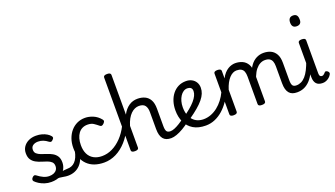

<svg xmlns="http://www.w3.org/2000/svg" viewBox="-74 -1493 3687 2116"><g transform="rotate(-20 1769.0 -435.5)"><path d="M318 -20Q351 -35 375.5 -43.5Q400 -52 420.5 -55Q441 -58 460 -58Q469 -58 471 -46.5Q473 -35 469.5 -20.5Q466 -6 458.5 5.5Q451 17 442 17Q418 17 394 12Q370 7 346 5Q322 3 296 13ZM246 19Q206 19 170.5 7.5Q135 -4 107.5 -21.5Q80 -39 63 -57Q56 -65 57 -77Q58 -89 71 -102Q82 -112 91 -114Q100 -116 111 -108Q147 -80 180.5 -65Q214 -50 247 -50Q276 -50 298.5 -59Q321 -68 334.5 -86.5Q348 -105 348 -131Q348 -163 329 -180.5Q310 -198 280.5 -208.5Q251 -219 218 -229Q185 -239 155.5 -255Q126 -271 107 -299Q88 -327 88 -374Q88 -416 109.5 -448.5Q131 -481 169.5 -500Q208 -519 258 -519Q297 -519 328 -510Q359 -501 382.5 -487Q406 -473 420 -456Q431 -444 429.5 -434Q428 -424 416 -413Q405 -400 394.5 -399Q384 -398 372 -407Q345 -428 317.5 -439Q290 -450 257 -450Q222 -450 198 -433.5Q174 -417 174 -383Q174 -354 192.5 -337.5Q211 -321 240.5 -310Q270 -299 303.5 -288.5Q337 -278 366.5 -261.5Q396 -245 414.5 -217Q433 -189 433 -143Q433 -101 412.5 -64Q392 -27 350.5 -4Q309 19 246 19Z M442 17Q428 17 421.5 5.5Q415 -6 416.5 -20.5Q418 -35 429 -46.5Q440 -58 461 -58Q488 -58 510.5 -67Q533 -76 551.5 -95Q570 -114 583.5 -144Q597 -174 605 -215Q608 -230 621 -233.5Q634 -237 646 -232Q658 -227 656 -212Q648 -153 629.5 -109.5Q611 -66 583.5 -38.5Q556 -11 520.5 3Q485 17 442 17Z M869 17Q742 17 671 -53Q600 -123 600 -250Q600 -309 617.5 -358Q635 -407 666 -443Q697 -479 739.5 -499Q782 -519 833 -519Q879 -519 927 -499Q975 -479 1011 -435Q1022 -421 1019 -411.5Q1016 -402 1005 -390Q992 -377 981 -374Q970 -371 958 -381Q930 -404 903.5 -421.5Q877 -439 833 -439Q800 -439 773 -426Q746 -413 727.5 -388Q709 -363 699 -328.5Q689 -294 689 -250Q689 -190 710 -147Q731 -104 772 -81Q813 -58 869 -58Q883 -58 890.5 -46.5Q898 -35 898 -20.5Q898 -6 891 5.5Q884 17 869 17Z M867 17Q858 17 853.5 5.5Q849 -6 849 -20.5Q849 -35 854 -46.5Q859 -58 869 -58Q932 -58 990.5 -86.5Q1049 -115 1100 -168Q1151 -221 1188 -294Q1193 -303 1205 -299Q1217 -295 1226.5 -285.5Q1236 -276 1231 -267Q1190 -177 1133 -113.5Q1076 -50 1008.5 -16.5Q941 17 867 17Z M1653 17Q1623 17 1599.5 8.5Q1576 0 1560.5 -18.5Q1545 -37 1537 -65.5Q1529 -94 1529 -135V-334Q1529 -384 1508 -411.5Q1487 -439 1436 -439Q1412 -439 1388 -428.5Q1364 -418 1342 -396.5Q1320 -375 1302 -342.5Q1284 -310 1271 -266V-11Q1271 2 1260 8.5Q1249 15 1228 15Q1206 15 1195.5 8.5Q1185 2 1185 -11V-864Q1185 -877 1195.5 -883.5Q1206 -890 1228 -890Q1249 -890 1260 -883.5Q1271 -877 1271 -864V-398Q1286 -428 1306 -451Q1326 -474 1349 -489.5Q1372 -505 1397 -512Q1422 -519 1448 -519Q1497 -519 1534.5 -501.5Q1572 -484 1593.5 -445.5Q1615 -407 1615 -343V-138Q1615 -94 1627 -76Q1639 -58 1672 -58Q1686 -58 1693 -46.5Q1700 -35 1698.5 -20.5Q1697 -6 1686 5.5Q1675 17 1653 17Z M1653 17Q1639 17 1632.5 5.5Q1626 -6 1627.5 -20.5Q1629 -35 1640 -46.5Q1651 -58 1672 -58Q1692 -58 1719.5 -69Q1747 -80 1779.5 -100Q1812 -120 1847 -147Q1860 -158 1871.5 -154.5Q1883 -151 1889.5 -140Q1896 -129 1895.5 -115.5Q1895 -102 1883 -92Q1839 -58 1797 -33.5Q1755 -9 1718 4Q1681 17 1653 17Z M1852 -146Q1905 -183 1944 -215.5Q1983 -248 2008.5 -277.5Q2034 -307 2047 -334.5Q2060 -362 2060 -387Q2060 -415 2044.5 -427Q2029 -439 2005 -439Q1980 -439 1958.5 -425Q1937 -411 1921 -386Q1905 -361 1896 -328.5Q1887 -296 1887 -260Q1887 -210 1900 -172Q1913 -134 1936.5 -108Q1960 -82 1991.5 -69.5Q2023 -57 2061 -57Q2076 -57 2083 -45.5Q2090 -34 2090 -19.5Q2090 -5 2083 6Q2076 17 2061 17Q1972 17 1914 -18Q1856 -53 1827.5 -114.5Q1799 -176 1799 -255Q1799 -310 1814 -358Q1829 -406 1858 -442.5Q1887 -479 1927 -499Q1967 -519 2017 -519Q2055 -519 2084.5 -503.5Q2114 -488 2131 -460Q2148 -432 2148 -395Q2148 -361 2135 -328.5Q2122 -296 2094 -262Q2066 -228 2023 -191.5Q1980 -155 1921 -114Z M2058 17Q2049 17 2044 6Q2039 -5 2039 -19.5Q2039 -34 2044 -45.5Q2049 -57 2058 -57Q2105 -57 2147.5 -73.5Q2190 -90 2226.5 -119Q2263 -148 2293 -187Q2323 -226 2344 -271Q2350 -281 2363 -278.5Q2376 -276 2385 -267Q2394 -258 2390 -248Q2369 -197 2336.5 -150Q2304 -103 2262 -65.5Q2220 -28 2168.5 -5.5Q2117 17 2058 17Z M3130 17Q3099 17 3076 8.5Q3053 0 3037.5 -18.5Q3022 -37 3014 -65.5Q3006 -94 3006 -135V-334Q3006 -368 2997 -391.5Q2988 -415 2968 -427Q2948 -439 2914 -439Q2885 -439 2857.5 -424.5Q2830 -410 2806 -380.5Q2782 -351 2764 -306Q2746 -261 2736 -201L2708 -200Q2708 -278 2725.5 -337.5Q2743 -397 2773 -438Q2803 -479 2842.5 -499Q2882 -519 2926 -519Q2974 -519 3011 -501.5Q3048 -484 3070 -445.5Q3092 -407 3092 -343V-138Q3092 -94 3104 -76Q3116 -58 3149 -58Q3163 -58 3169.5 -46.5Q3176 -35 3174.5 -20.5Q3173 -6 3162 5.5Q3151 17 3130 17ZM2385 15Q2364 15 2353.5 8.5Q2343 2 2343 -11V-489Q2343 -502 2353.5 -508.5Q2364 -515 2385 -515Q2407 -515 2418 -508.5Q2429 -502 2429 -489V-401Q2446 -435 2466.5 -457.5Q2487 -480 2509 -493.5Q2531 -507 2553 -513Q2575 -519 2594 -519Q2641 -519 2679 -501.5Q2717 -484 2739 -445.5Q2761 -407 2761 -343V-11Q2761 2 2750 8.5Q2739 15 2717 15Q2695 15 2684.5 8.5Q2674 2 2674 -11V-334Q2674 -368 2665.5 -391.5Q2657 -415 2636.5 -427Q2616 -439 2582 -439Q2560 -439 2538.5 -428.5Q2517 -418 2496.5 -396Q2476 -374 2459 -342Q2442 -310 2429 -268V-11Q2429 2 2418 8.5Q2407 15 2385 15Z M3130 17Q3116 17 3109.5 5.5Q3103 -6 3104.5 -20.5Q3106 -35 3117 -46.5Q3128 -58 3149 -58Q3178 -58 3205 -71Q3232 -84 3256 -111Q3280 -138 3301 -179.5Q3322 -221 3341 -276Q3346 -291 3358 -290.5Q3370 -290 3379.5 -280.5Q3389 -271 3386 -259Q3366 -189 3340.5 -137Q3315 -85 3283.5 -51Q3252 -17 3214 0Q3176 17 3130 17Z M3430 17Q3379 17 3355.5 -10Q3332 -37 3332 -88V-489Q3332 -502 3342.5 -508.5Q3353 -515 3374 -515Q3396 -515 3407 -508.5Q3418 -502 3418 -489V-99Q3418 -77 3426 -68Q3434 -59 3447 -59Q3457 -59 3464 -63Q3471 -67 3477.5 -73.5Q3484 -80 3492 -89Q3497 -95 3507.5 -92.5Q3518 -90 3525 -83Q3535 -75 3537 -65Q3539 -55 3534 -47Q3523 -27 3506.5 -13Q3490 1 3470.5 9Q3451 17 3430 17ZM3374 -669Q3346 -669 3332 -684.5Q3318 -700 3318 -731Q3318 -763 3332 -779Q3346 -795 3374 -795Q3402 -795 3415.5 -779Q3429 -763 3429 -731Q3431 -700 3416.5 -684.5Q3402 -669 3374 -669Z"/></g></svg>

Font: Playwrite GB J
Style: Regular
Weight: 400
Designer: Veronika Burian, José Scaglione
Foundry: TypeTogether
Version: Version 1.002